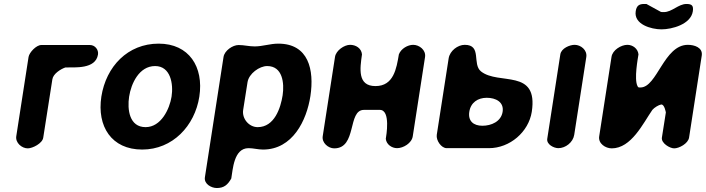

<svg xmlns="http://www.w3.org/2000/svg" viewBox="-20 -747 3559 968"><path d="M474 -472C478 -496 459 -520 434 -520H188C163 -520 128 -483 124 -460L62 -60C57 -27 90 1 120 1C144 1 194 -24 198 -53L244 -347C248 -375 286 -399 310 -407C356 -408 462 -397 474 -472Z M491 -260C468 -110 542 7 697 7C850 7 962 -112 985 -260C1008 -410 933 -527 780 -527C624 -527 515 -412 491 -260ZM631 -260C641 -325 681 -414 762 -414C840 -414 855 -324 845 -260C835 -197 792 -106 714 -106C632 -106 621 -195 631 -260Z M1183 -520C1153 -520 1112 -492 1107 -460L1013 147C1008 181 1046 201 1073 201C1109 201 1128 185 1146 153C1154 109 1158 0 1233 0C1258 0 1280 7 1306 7C1455 7 1526 -139 1545 -263C1565 -395 1536 -527 1383 -527C1342 -527 1304 -513 1264 -513C1235 -513 1211 -520 1183 -520ZM1327 -414C1405 -414 1414 -328 1405 -267C1395 -203 1364 -106 1279 -106C1235 -106 1199 -149 1206 -193L1228 -333C1235 -376 1288 -414 1327 -414Z M1745 -521C1716 -521 1674 -493 1669 -460L1607 -60C1602 -27 1635 1 1665 1C1781 1 1731 -193 1815 -193H1895C1951 -193 1927 -60 1925 -47C1928 -19 1955 0 1982 0C2013 0 2056 -25 2061 -60L2123 -460C2128 -495 2094 -521 2063 -521C2036 -521 2002 -502 1991 -473C1979 -402 1965 -313 1873 -313C1781 -313 1795 -402 1805 -473C1802 -504 1774 -521 1745 -521Z M2323 -521C2288 -521 2248 -491 2242 -453L2182 -67C2178 -39 2205 0 2232 0H2445C2551 0 2645 -82 2661 -183C2695 -404 2494 -316 2405 -387C2359 -424 2411 -521 2323 -521ZM2877 -521C2853 -521 2810 -504 2805 -473L2739 -47C2735 -19 2772 0 2795 0C2831 0 2869 -29 2875 -67L2936 -460C2941 -495 2908 -521 2877 -521ZM2346 -183C2353 -230 2389 -254 2434 -254C2479 -254 2522 -233 2514 -183C2506 -134 2457 -113 2412 -113C2367 -113 2339 -137 2346 -183Z M3143 -521C3112 -521 3068 -495 3063 -460L3001 -60C2995 -23 3033 1 3064 1C3163 1 3222 -125 3269 -193C3279 -205 3301 -218 3313 -220C3330 -223 3337 -180 3337 -180L3317 -53C3313 -25 3357 1 3379 1C3404 1 3449 -23 3454 -53L3518 -467C3524 -508 3480 -521 3448 -521C3327 -521 3293 -306 3209 -306C3200 -306 3198 -305 3194 -313C3176 -349 3196 -453 3199 -473C3196 -502 3170 -521 3143 -521ZM3185 -690C3175 -624 3263 -599 3315 -599C3367 -599 3463 -624 3473 -690C3477 -718 3469 -727 3441 -727C3400 -727 3368 -686 3327 -686C3323 -686 3312 -686 3312 -687L3239 -727H3227C3200 -727 3189 -716 3185 -690Z"/></svg>

Font: Asimov Print
Style: Regular
Weight: 500
Designer: Google
Version: Version 2.000980: 2014